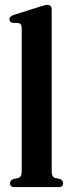

<svg xmlns="http://www.w3.org/2000/svg" viewBox="-20 -762 289 782"><path d="M190.5 -723.5V-64Q190.5 -41 205 -37L225.5 -32.5Q237 -26.5 237 -15.5Q237 0 220 0H38Q21 0 21 -15.5Q21 -26.5 33.5 -32.5L54 -37Q68.5 -41 68.5 -64V-648Q68.5 -664.5 56.5 -668L30.5 -669Q18.5 -673 18.5 -683.5Q18.5 -695 35 -701L143 -735Q155 -739 161.2 -740.5Q167.5 -742 173 -742Q190.5 -742 190.5 -723.5Z"/></svg>

Font: Fraunces 144pt Soft SemiBold
Style: Regular
Weight: 600
Version: Version 1.000;[b76b70a41]